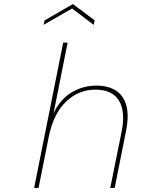

<svg xmlns="http://www.w3.org/2000/svg" viewBox="-20 -931 715 951"><path d="M293 -720H315L245 -369Q277 -438 333.5 -472.5Q390 -507 458 -507Q513 -507 551.5 -484Q590 -461 605 -411Q620 -361 604 -281L548 0H526L583 -282Q602 -381 568.5 -434Q535 -487 453 -487Q369 -487 306.5 -427Q244 -367 221 -251L171 0H149ZM444 -808 337 -889 196 -808 201 -830 341 -911 449 -830Z"/></svg>

Font: Albert Sans Thin
Style: Italic
Weight: 250
Italic angle: -11.25°
Designer: Andreas Rasmussen
Foundry: a.Foundry
Version: Version 1.025